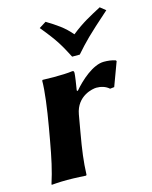

<svg xmlns="http://www.w3.org/2000/svg" viewBox="-103 -733 638 805"><g transform="rotate(-15 215.5 -330.5)"><path d="M142.5 -645C203.4 -571 214.4 -548 242.8 -494H275.8C318.3 -542 334.3 -559 431.5 -645L407.8 -664C359.2 -638 325.2 -621 276.3 -582C244.9 -619 215.2 -638 172.8 -664ZM228.3 -349 224.6 -352C228.6 -374.8 234.7 -416.5 234.7 -425C234.7 -431.9 233.7 -435 227.4 -435C208.8 -432.1 176.5 -431 146.3 -431C128.2 -431 110.9 -431.4 97.9 -432L95.4 -429C95.5 -386.3 85.3 -309.7 72.2 -235L62.5 -180C49.2 -105 38.2 -54 20.7 0L21.2 3C21.2 3 53.7 0 88.7 0C122.7 0 170.2 3 170.2 3L172.7 0C174.8 -57 181.1 -104 194.5 -180L207.3 -253C221 -330.4 291.9 -342 307 -342C326 -342 346.1 -337 361.7 -323L380 -325L418.2 -428L414.9 -432C398.8 -437 383.1 -439 365.1 -439C318.1 -439 261.1 -388 228.3 -349Z"/></g></svg>

Font: Linux Biolinum O 
Style: Bold Italic
Weight: 700
Designer: Philipp H. Poll
Foundry: Philipp H. Poll
Version: Version 1.3.2